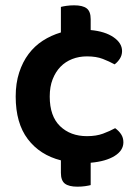

<svg xmlns="http://www.w3.org/2000/svg" viewBox="-20 -599 524 722"><path d="M167 -236Q167 -162 206 -124.5Q245 -87 307 -87Q342 -87 367.5 -96.5Q393 -106 413 -117Q427 -107 435.5 -94Q444 -81 444 -64Q444 -33 411 -12.5Q378 8 321 13V97Q314 99 300.5 101Q287 103 271 103Q239 103 224 91.5Q209 80 209 51V4Q130 -16 84.5 -76Q39 -136 39 -236Q39 -286 52 -326Q65 -366 87.5 -396Q110 -426 141 -446Q172 -466 209 -477V-573Q216 -575 229.5 -577Q243 -579 259 -579Q291 -579 306 -567.5Q321 -556 321 -527V-486Q375 -481 407 -459Q439 -437 439 -407Q439 -391 430.5 -378Q422 -365 411 -357Q391 -368 366.5 -377.5Q342 -387 307 -387Q277 -387 251.5 -377Q226 -367 207.5 -348Q189 -329 178 -301Q167 -273 167 -236Z"/></svg>

Font: Baloo 2 Latin SemiBold
Style: Regular
Weight: 400
Designer: Sarang Kulkarni and Ek Type
Foundry: Ek Type
Version: Version 1.001